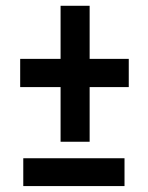

<svg xmlns="http://www.w3.org/2000/svg" viewBox="-20 -644 511 664"><path d="M425.3 -440.4V-342.8H49.8V-440.4ZM290 -624V-153.8H189.5V-624ZM410.6 -96.7V-0.5H60.5V-96.7Z"/></svg>

Font: Roboto Condensed Medium
Style: Regular
Weight: 500
Designer: Christian Robertson
Foundry: Google
Version: Version 3.0